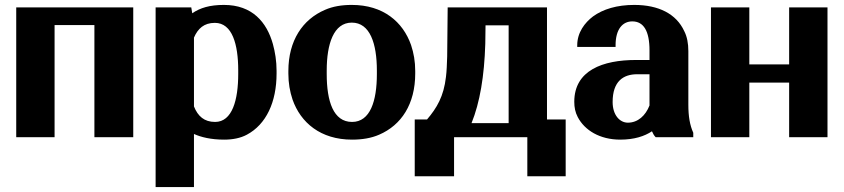

<svg xmlns="http://www.w3.org/2000/svg" viewBox="-20 -558 3433 781"><path d="M46 0H202V-456H364V0H522V-528H46Z M613 203H769V-13C798 0 838 10 892 10C926 10 958 4 984 -10C1063 -52 1105 -143 1105 -259V-270C1105 -310 1099 -346 1090 -379C1065 -468 1006 -538 891 -538C833 -538 794 -526 762 -504L758 -528H613ZM769 -125V-405C785 -442 810 -465 854 -465C925 -465 949 -377 949 -272V-257C949 -152 925 -62 855 -62C811 -62 785 -85 769 -125Z M1153 -259C1153 -220 1159 -186 1170 -153C1203 -59 1284 10 1412 10C1453 10 1490 4 1522 -10C1613 -49 1669 -135 1669 -259V-269C1669 -308 1663 -342 1652 -375C1619 -469 1539 -538 1411 -538C1370 -538 1334 -532 1302 -518C1211 -479 1153 -393 1153 -269ZM1309 -257V-271C1309 -379 1337 -466 1411 -466C1485 -466 1513 -381 1513 -271V-257C1513 -147 1486 -62 1412 -62C1336 -62 1309 -146 1309 -257Z M1667 -72V159H1827V0H2125V159H2281V-72H2205V-528H1801L1799 -328C1798 -296 1797 -269 1794 -245C1785 -166 1757 -119 1717 -72ZM1898 -57C1932 -141 1950 -248 1954 -380L1955 -455H2049V-57Z M2316 -144C2316 -121 2320 -101 2330 -82C2358 -28 2420 10 2503 10C2560 10 2602 -4 2632 -24C2636 -15 2640 -7 2647 0H2800V-18C2786 -49 2780 -85 2780 -132V-350C2780 -381 2775 -409 2763 -432C2731 -501 2660 -538 2560 -538C2490 -538 2433 -521 2392 -491C2359 -466 2328 -426 2328 -374V-367H2484V-374C2484 -440 2513 -471 2552 -471C2598 -471 2622 -432 2622 -353V-314H2567C2432 -314 2316 -272 2316 -144ZM2472 -143C2472 -227 2515 -256 2572 -256H2622V-129C2606 -88 2575 -59 2534 -59C2501 -59 2472 -90 2472 -143Z M2872 0H3028V-222H3190V0H3346V-528H3190V-296H3028V-528H2872Z"/></svg>

Font: Aerodynamic
Style: Bd
Weight: 500
Designer: Google
Version: Version 2.000980; 2014